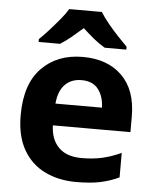

<svg xmlns="http://www.w3.org/2000/svg" viewBox="-54 -812 704 868"><g transform="rotate(5 297.5 -378.0)"><path d="M305 -556Q418 -556 483.5 -491.5Q549 -427 549 -307V-236H197Q199 -172 235 -136Q271 -100 339 -100Q391 -100 432.5 -109.5Q474 -119 518 -139V-28Q478 -9 433.5 0.5Q389 10 324 10Q244 10 181.5 -20.5Q119 -51 83.5 -113Q48 -175 48 -269Q48 -411 119 -483.5Q190 -556 305 -556ZM309 -451Q262 -451 233.5 -421.5Q205 -392 200 -335H411Q410 -385 385 -418Q360 -451 309 -451ZM373 -766Q387 -743 409.5 -715.5Q432 -688 456 -662.5Q480 -637 498 -619V-606H400Q374 -621 349 -641.5Q324 -662 298 -686Q271 -662 247.5 -642.5Q224 -623 197 -606H100V-619Q119 -637 142.5 -663Q166 -689 188.5 -716Q211 -743 225 -766Z"/></g></svg>

Font: Noto Sans Syriac
Style: Bold
Weight: 700
Designer: Patrick Giasson and the Monotype Design Team
Foundry: Monotype Imaging Inc.
Version: Version 3.000; ttfautohint (v1.8.4.7-5d5b)